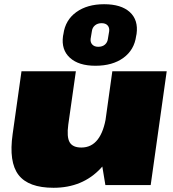

<svg xmlns="http://www.w3.org/2000/svg" viewBox="-20 -878 823 911"><path d="M304 -287Q296 -228 310.5 -203Q325 -178 366 -178Q414 -178 443.5 -216Q473 -254 484 -328L579 -426L569 -350Q545 -173 458.5 -80Q372 13 234 13Q115 13 68 -48Q21 -109 40 -242L82 -540H340ZM695 0H480L457 -139L513 -540H771ZM433 -566Q353 -566 311.5 -604Q270 -642 279 -707L281 -717Q290 -783 342 -820.5Q394 -858 474 -858Q555 -858 596 -820.5Q637 -783 628 -717L626 -707Q617 -641 565.5 -603.5Q514 -566 433 -566ZM446 -656Q466 -656 478 -666.5Q490 -677 492 -694L498 -730Q500 -747 490.5 -757.5Q481 -768 462 -768Q443 -768 430.5 -757.5Q418 -747 416 -730L410 -694Q408 -677 418 -666.5Q428 -656 446 -656Z"/></svg>

Font: Pathway Extreme 28pt Black
Style: Italic
Weight: 900
Italic angle: -8°
Designer: Eduardo Rodriguez Tunni
Foundry: Eduardo Rodriguez Tunni
Version: Version 1.001;gftools[0.9.26]